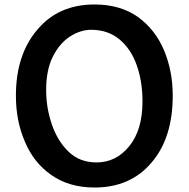

<svg xmlns="http://www.w3.org/2000/svg" viewBox="-20 -819 844 857"><path d="M402 18Q288 18 209 -38Q130 -93 91 -187Q51 -279 51 -392Q51 -575 147 -687Q241 -799 402 -799Q517 -799 596 -743Q673 -687 712 -595Q751 -502 751 -392Q751 -204 657 -94Q563 18 402 18ZM411 -94Q498 -94 557 -166.5Q616 -239 616 -366Q616 -455 590.5 -527.5Q565 -600 513.5 -643Q462 -686 387 -686Q339 -686 292.5 -656Q246 -626 216 -566.5Q186 -507 186 -417Q186 -338 211.5 -263.5Q237 -189 286.5 -141.5Q336 -94 411 -94Z"/></svg>

Font: s+UCsàWOS
Style: Regular
Weight: 400
Designer: FontworksQlS√∏0¬ü¬ôs√†OS¬àe[W\~√Ñ: ZERO[P0e√∂QI¬ä0¬ÉFSW0¬ò¬ëQ√°0R¬ûO0Little White Dog0YHv}N_0^_qMagmeta0v
Version: Version 1.000; 20230222